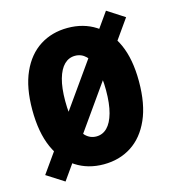

<svg xmlns="http://www.w3.org/2000/svg" viewBox="-110 -785 820 918"><g transform="rotate(-15 300.0 -325.5)"><path d="M15 -11 499 -695 584 -640 101 44ZM300 12Q222 12 162.5 -26.5Q103 -65 69.5 -140.5Q36 -216 36 -328Q36 -438 69.5 -512.5Q103 -587 162.5 -625Q222 -663 300 -663Q378 -663 437.5 -625Q497 -587 530.5 -512.5Q564 -438 564 -328Q564 -216 530.5 -140.5Q497 -65 437.5 -26.5Q378 12 300 12ZM300 -126Q331 -126 353.5 -148.5Q376 -171 388.5 -216Q401 -261 401 -328Q401 -393 388.5 -437Q376 -481 353.5 -503Q331 -525 300 -525Q269 -525 246.5 -503Q224 -481 211.5 -437Q199 -393 199 -328Q199 -261 211.5 -216Q224 -171 246.5 -148.5Q269 -126 300 -126Z"/></g></svg>

Font: Source Code Pro ExtraLight ExtraBold
Style: Regular
Weight: 800
Monospace: yes
Version: Version 1.018;hotconv 1.0.116;makeotfexe 2.5.65601